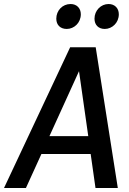

<svg xmlns="http://www.w3.org/2000/svg" viewBox="-24 -935 641 955"><path d="M308 -791C345 -791 378 -822 378 -864C378 -894 358 -915 327 -915C287 -915 256 -883 256 -842C256 -811 276 -791 308 -791ZM497 -791C534 -791 567 -822 567 -864C567 -894 547 -915 516 -915C478 -915 446 -883 446 -842C446 -811 466 -791 497 -791ZM451 0H562L452 -700H325L-4 0H105L182 -169H427ZM222 -258 369 -581 415 -258Z"/></svg>

Font: Arthouse Owned Medium
Style: Italic
Weight: 500
Italic angle: -10°
Designer: Jeremy Tribby
Foundry: Tribby Type
Version: Version 1.000;PS 001.000;hotconv 1.0.88;makeotf.lib2.5.64775